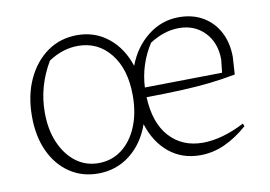

<svg xmlns="http://www.w3.org/2000/svg" viewBox="-60 -579 954 679"><g transform="rotate(-10 417.0 -239.5)"><path d="M242 8Q184 8 139.5 -22.5Q95 -53 70.5 -106.5Q46 -160 46 -231Q46 -306 72.5 -363.5Q99 -421 145.5 -454Q192 -487 253 -487Q317 -487 364.5 -448.5Q412 -410 433 -345Q457 -409 506.5 -448Q556 -487 618 -487Q668 -487 705 -465Q742 -443 762 -404Q782 -365 782 -315L778 -253Q730 -244 685.5 -239Q641 -234 587 -231.5Q533 -229 457 -228Q461 -135 506.5 -85Q552 -35 626 -35Q694 -35 776 -77L780 -67Q739 -31 696.5 -12Q654 7 609 7Q544 7 497.5 -31Q451 -69 430 -136Q407 -70 357.5 -31Q308 8 242 8ZM506 -415Q461 -345 457 -263L735 -267L740 -313Q740 -374 704 -411.5Q668 -449 612 -449Q558 -449 506 -415ZM250 -28Q297 -28 333 -55Q369 -82 389.5 -130.5Q410 -179 410 -243Q410 -337 365.5 -393Q321 -449 249 -449Q194 -449 143 -415Q93 -331 93 -237Q93 -175 113.5 -128Q134 -81 169 -54.5Q204 -28 250 -28Z"/></g></svg>

Font: Piazzolla ExtraLight
Style: Regular
Weight: 200
Designer: Juan Pablo del Peral
Foundry: Huerta Tipografica
Version: Version 1.330